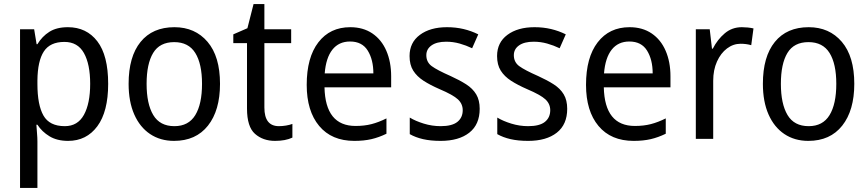

<svg xmlns="http://www.w3.org/2000/svg" viewBox="-20 -679 4247 939"><path d="M312 -546Q403 -546 456 -477Q509 -408 509 -269Q509 -133 456 -61.5Q403 10 313 10Q259 10 222 -12.5Q185 -35 163 -69H158Q159 -51 161 -28Q163 -5 163 13V240H78V-536H147L159 -463H163Q186 -501 221.5 -523.5Q257 -546 312 -546ZM295 -474Q225 -474 194.5 -427.5Q164 -381 163 -286V-268Q163 -166 192.5 -114Q222 -62 297 -62Q360 -62 390.5 -117.5Q421 -173 421 -269Q421 -365 390.5 -419.5Q360 -474 295 -474Z M1056 -269Q1056 -139 997 -64.5Q938 10 831 10Q764 10 714 -23.5Q664 -57 636.5 -119.5Q609 -182 609 -269Q609 -402 667.5 -474Q726 -546 833 -546Q934 -546 995 -474.5Q1056 -403 1056 -269ZM697 -269Q697 -171 729.5 -116.5Q762 -62 833 -62Q902 -62 935 -116Q968 -170 968 -269Q968 -367 935 -420Q902 -473 832 -473Q761 -473 729 -420Q697 -367 697 -269Z M1344 -62Q1361 -62 1379 -65Q1397 -68 1410 -73V-6Q1376 10 1325 10Q1266 10 1227 -24.5Q1188 -59 1188 -148V-468H1121V-511L1190 -541L1220 -659H1273V-536H1404V-468H1273V-153Q1273 -62 1344 -62Z M1693 -546Q1756 -546 1801 -515.5Q1846 -485 1869.5 -430.5Q1893 -376 1893 -306V-252H1567Q1571 -63 1719 -63Q1762 -63 1797 -72Q1832 -81 1870 -100V-25Q1833 -7 1796.5 1.5Q1760 10 1713 10Q1602 10 1541 -63Q1480 -136 1480 -264Q1480 -398 1537 -472Q1594 -546 1693 -546ZM1692 -476Q1637 -476 1605.5 -436Q1574 -396 1568 -320H1806Q1806 -387 1778.5 -431.5Q1751 -476 1692 -476Z M2326 -147Q2326 -70 2275 -30Q2224 10 2135 10Q2086 10 2049 1.5Q2012 -7 1984 -23V-104Q2012 -87 2052.5 -74.5Q2093 -62 2135 -62Q2191 -62 2217 -83Q2243 -104 2243 -140Q2243 -171 2219.5 -193Q2196 -215 2130 -243Q2084 -263 2051.5 -284Q2019 -305 2001 -333.5Q1983 -362 1983 -405Q1983 -471 2033.5 -508.5Q2084 -546 2166 -546Q2209 -546 2247 -537Q2285 -528 2319 -511L2289 -443Q2260 -457 2228 -466Q2196 -475 2162 -475Q2116 -475 2090.5 -457Q2065 -439 2065 -409Q2065 -375 2091.5 -355.5Q2118 -336 2184 -307Q2228 -287 2260 -266.5Q2292 -246 2309 -217.5Q2326 -189 2326 -147Z M2754 -147Q2754 -70 2703 -30Q2652 10 2563 10Q2514 10 2477 1.5Q2440 -7 2412 -23V-104Q2440 -87 2480.5 -74.5Q2521 -62 2563 -62Q2619 -62 2645 -83Q2671 -104 2671 -140Q2671 -171 2647.5 -193Q2624 -215 2558 -243Q2512 -263 2479.5 -284Q2447 -305 2429 -333.5Q2411 -362 2411 -405Q2411 -471 2461.5 -508.5Q2512 -546 2594 -546Q2637 -546 2675 -537Q2713 -528 2747 -511L2717 -443Q2688 -457 2656 -466Q2624 -475 2590 -475Q2544 -475 2518.5 -457Q2493 -439 2493 -409Q2493 -375 2519.5 -355.5Q2546 -336 2612 -307Q2656 -287 2688 -266.5Q2720 -246 2737 -217.5Q2754 -189 2754 -147Z M3059 -546Q3122 -546 3167 -515.5Q3212 -485 3235.5 -430.5Q3259 -376 3259 -306V-252H2933Q2937 -63 3085 -63Q3128 -63 3163 -72Q3198 -81 3236 -100V-25Q3199 -7 3162.5 1.5Q3126 10 3079 10Q2968 10 2907 -63Q2846 -136 2846 -264Q2846 -398 2903 -472Q2960 -546 3059 -546ZM3058 -476Q3003 -476 2971.5 -436Q2940 -396 2934 -320H3172Q3172 -387 3144.5 -431.5Q3117 -476 3058 -476Z M3608 -546Q3622 -546 3637 -544.5Q3652 -543 3665 -540L3654 -458Q3630 -465 3602 -465Q3566 -465 3535.5 -442Q3505 -419 3486.5 -378Q3468 -337 3468 -284V0H3383V-536H3451L3462 -441H3466Q3489 -486 3524.5 -516Q3560 -546 3608 -546Z M4158 -269Q4158 -139 4099 -64.5Q4040 10 3933 10Q3866 10 3816 -23.5Q3766 -57 3738.5 -119.5Q3711 -182 3711 -269Q3711 -402 3769.5 -474Q3828 -546 3935 -546Q4036 -546 4097 -474.5Q4158 -403 4158 -269ZM3799 -269Q3799 -171 3831.5 -116.5Q3864 -62 3935 -62Q4004 -62 4037 -116Q4070 -170 4070 -269Q4070 -367 4037 -420Q4004 -473 3934 -473Q3863 -473 3831 -420Q3799 -367 3799 -269Z"/></svg>

Font: Noto Sans Telugu SemiCondensed
Style: Regular
Weight: 400
Width: 4
Designer: Jelle Bosma - Monotype Design Team
Foundry: Monotype Imaging Inc.
Version: Version 2.005; ttfautohint (v1.8.4.7-5d5b)